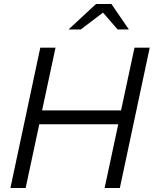

<svg xmlns="http://www.w3.org/2000/svg" viewBox="-20 -938 767 958"><path d="M32 0 181 -700H257L190 -387H584L651 -700H727L578 0H502L570 -318H176L108 0ZM322 -791 459 -918H536L623 -791H567L494 -875L383 -791Z"/></svg>

Font: Red Hat Text
Style: Italic
Weight: 300
Italic angle: -12°
Designer: Pentagram, MCKL
Foundry: Pentagram, MCKL
Version: Version 1.023